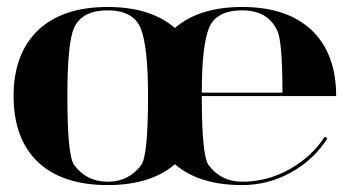

<svg xmlns="http://www.w3.org/2000/svg" viewBox="-20 -533 1017 558"><path d="M566.4 -263.7H800.8Q800.8 -412.1 786.1 -443.4Q758.8 -502.9 683.6 -502.9Q609.4 -502.9 587.9 -453.1Q566.4 -401.4 566.4 -263.7ZM293 -502.9Q209 -502.9 190.4 -438.5Q175.8 -386.7 175.8 -253.9Q175.8 -81.1 195.3 -53.7Q231.4 -4.9 293 -4.9Q354.5 -4.9 390.6 -53.7Q410.2 -81.1 410.2 -253.9Q410.2 -398.4 388.7 -451.2Q367.2 -502.9 293 -502.9ZM293 4.9Q161.1 4.9 89.8 -62.5Q19.5 -129.9 19.5 -253.9Q19.5 -377 90.8 -445.3Q162.1 -512.7 293 -512.7Q417.5 -512.7 488.3 -451.7Q559.1 -512.7 683.6 -512.7Q814.5 -512.7 885.7 -445.3Q957 -377 957 -253.9H566.4Q566.4 -81.1 585.9 -53.7Q622.1 -4.9 683.6 -4.9Q756.8 -4.9 821.3 -41Q885.7 -77.1 923.8 -135.7L931.6 -130.9Q892.6 -69.3 826.2 -32.2Q759.8 4.9 683.6 4.9Q558.6 4.9 488.3 -55.7Q418 4.9 293 4.9Z"/></svg>

Font: spinwerad
Style: Bold
Weight: 700
Width: 7
Version: Version 0.3